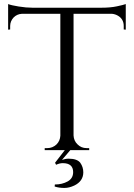

<svg xmlns="http://www.w3.org/2000/svg" viewBox="-20 -739 658 945"><path d="M340 108C340 129 331 144 313 154C295 164 274 169 250 169C250 169 249 179 249 179C249 179 249 179 249 179C264 184 280 186 297 186C313 186 329 182 346 174C346 174 346 174 346 174C375 160 390 138 390 109C390 109 390 109 390 109C390 92 385 76 375 62C365 49 346 42 318 42C318 42 318 42 318 42C307 42 296 44 285 48C285 48 326 0 326 0C326 0 419 0 419 0C419 0 419 -10 419 -10C419 -10 406 -10 406 -10C406 -10 406 -10 406 -10C389 -10 374 -16 362 -28C349 -40 343 -55 342 -72C342 -72 342 -671 342 -671C342 -671 532 -671 532 -671C532 -671 532 -671 532 -671C542 -670 551 -667 560 -662C560 -662 560 -662 560 -662C579 -651 589 -634 589 -611C589 -611 589 -594 589 -594C589 -594 599 -593 599 -593C599 -593 599 -719 599 -719C599 -719 599 -719 599 -719C592 -716 578 -713 556 -708C533 -703 507 -701 478 -701C478 -701 140 -701 140 -701C140 -701 140 -701 140 -701C119 -701 97 -703 72 -707C47 -711 30 -715 20 -719C20 -719 20 -593 20 -593C20 -593 30 -594 30 -594C30 -594 30 -611 30 -611C30 -611 30 -611 30 -611C30 -627 36 -641 47 -653C58 -664 71 -670 87 -671C87 -671 277 -671 277 -671C277 -671 277 -71 277 -71C277 -71 277 -71 277 -71C276 -54 270 -40 258 -28C245 -16 230 -10 213 -10C213 -10 200 -10 200 -10C200 -10 200 0 200 0C200 0 299 0 299 0C299 0 251 62 251 62C251 62 256 72 256 72C256 72 256 72 256 72C267 67 278 64 289 64C289 64 289 64 289 64C323 64 340 79 340 108C340 108 340 108 340 108Z"/></svg>

Font: Cinzel Utterance
Style: Regular
Weight: 500
Designer: Natanael Gama
Foundry: ""
Version: ""